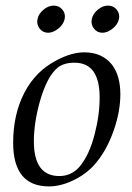

<svg xmlns="http://www.w3.org/2000/svg" viewBox="-20 -652 470 686"><path d="M410 -315Q410 -255 387 -188Q364 -121 327 -75Q297 -36 248.5 -11Q200 14 155 14Q27 14 27 -142Q27 -243 67 -320.5Q107 -398 183 -437Q236 -465 281 -465Q345 -465 380 -421Q410 -382 410 -315ZM336 -304Q336 -428 246 -428Q209 -428 187 -411Q148 -380 122 -288Q101 -212 101 -147Q101 -23 192 -23Q234 -23 263 -55Q299 -97 318 -172Q336 -240 336 -304ZM346 -535Q327 -535 315.5 -550Q304 -565 308 -584Q312 -603 329.5 -617.5Q347 -632 366 -632Q385 -632 397 -617.5Q409 -603 405 -584Q401 -565 382.5 -550Q364 -535 346 -535ZM152 -535Q133 -535 121.5 -550Q110 -565 114 -584Q118 -603 135.5 -617.5Q153 -632 172 -632Q191 -632 203 -617.5Q215 -603 211 -584Q207 -565 188.5 -550Q170 -535 152 -535Z"/></svg>

Font: GFS Didot
Style: Italic
Weight: 400
Italic angle: -12°
Designer: Takis Katsoulidis and George D. Matthiopoulos
Foundry: George Matthiopoulos and Takis Katsoulidis
Version: Version 1.0